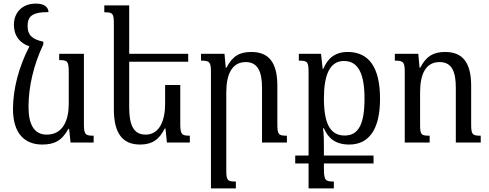

<svg xmlns="http://www.w3.org/2000/svg" viewBox="-20 -790 2709 1064"><path d="M214 11C281 11 323 -10 359 -76H363L371 0H499V-38C453 -38 445 -44 445 -103V-492H308V-457C354 -457 361 -451 361 -389V-214C361 -124 329 -44 239 -44C169 -44 138 -100 138 -198C138 -309 166 -430 220 -544V-559C157 -572 133 -597 133 -645C133 -696 153 -723 249 -723C247 -752 225 -770 178 -770C103 -770 57 -720 57 -653C57 -591 90 -551 143 -533C83 -418 52 -294 52 -186C52 -50 117 11 214 11Z M979 -319H895V-214C895 -122 864 -44 787 -44C719 -44 696 -99 696 -195V-448H1023V-492H696V-760H558V-722C605 -722 611 -716 611 -657V-183C611 -48 662 11 756 11C823 11 862 -16 893 -78H897L905 0H1032V-38C988 -38 979 -44 979 -103Z M1570 -38C1523 -38 1517 -44 1517 -104V-315C1517 -443 1470 -502 1373 -502C1308 -502 1269 -480 1235 -415H1231L1224 -492H1094V-454C1141 -454 1149 -447 1149 -391V254H1287V216C1240 216 1234 210 1234 152V-278C1234 -376 1264 -446 1342 -446C1410 -446 1432 -390 1432 -304V0H1570Z M1616 116H1690V254H1830V216C1785 216 1775 211 1775 146V116H2050V72H1775V43C1775 -4 1775 -51 1770 -79H1775C1799 -23 1840 11 1915 11C2023 11 2086 -70 2086 -243C2086 -417 2024 -502 1907 -502C1837 -502 1796 -467 1772 -409H1768L1759 -492H1636V-454C1684 -454 1690 -448 1690 -389V72H1616ZM1891 -39C1821 -39 1775 -86 1775 -244C1775 -374 1807 -452 1886 -452C1967 -452 2000 -379 2000 -243C2000 -105 1968 -39 1891 -39Z M2644 -38C2597 -38 2591 -44 2591 -104V-315C2591 -443 2544 -502 2447 -502C2382 -502 2342 -479 2309 -415H2305L2298 -492H2168V-454C2215 -454 2223 -447 2223 -391V0H2361V-38C2313 -38 2308 -43 2308 -102V-278C2308 -376 2337 -446 2416 -446C2484 -446 2506 -393 2506 -304V0H2644Z"/></svg>

Font: Noto Serif Armenian SemiCondensed
Style: Regular
Weight: 400
Width: 4
Designer: Monotype Design Team
Foundry: Monotype Imaging Inc.
Version: Version 2.008